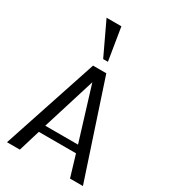

<svg xmlns="http://www.w3.org/2000/svg" viewBox="-240 -1121 1082 1232"><g transform="rotate(30 301.5 -505.5)"><path d="M20 0 252.4 -701.7H350.6L582.5 0H486.8L439 -159.7H163.6L115.2 0ZM179.7 -214.4H422.4L301.8 -606.9ZM287.6 -770.5 173.8 -1011.2H283.7L322.8 -770.5Z"/></g></svg>

Font: Mako
Style: Regular
Weight: 400
Designer: vernon adams
Foundry: vernon adams
Version: Version 1.100; ttfautohint (v1.8.4.7-5d5b);gftools[0.9.33]